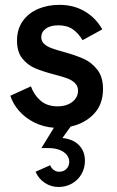

<svg xmlns="http://www.w3.org/2000/svg" viewBox="-20 -515 480 788"><path d="M270 4.4 236.3 51.3Q280.8 56.2 304.7 81.3Q328.6 106.4 328.6 145Q328.6 174.3 314.7 199Q300.8 223.6 275.9 238Q251 252.4 219.7 252.4Q189 252.4 163.1 234.9Q137.2 217.3 126 189.9L186 163.1Q189.9 174.3 200 182.1Q210 189.9 222.7 189.9Q241.2 189.9 252.7 178.2Q264.2 166.5 264.2 148.9Q264.2 133.3 253.9 120.6Q243.7 107.9 224.6 100.3Q205.6 92.8 179.7 92.8H149.9L201.2 9.3Q157.2 5.9 120.6 -12.5Q84 -30.8 58.6 -59.6Q33.2 -88.4 22.5 -122.1L106.9 -160.6Q119.1 -126 146 -102.3Q172.9 -78.6 216.3 -78.6Q241.7 -78.6 260.7 -87.2Q279.8 -95.7 290 -110.4Q300.3 -125 300.3 -142.6Q300.3 -161.6 287.6 -174.1Q274.9 -186.5 255.4 -193.6Q235.8 -200.7 202.1 -209.5Q153.8 -222.2 123.5 -235.1Q93.3 -248 71.5 -275.1Q49.8 -302.2 49.8 -348.1Q49.8 -395.5 73.5 -428.7Q97.2 -461.9 136.7 -478.5Q176.3 -495.1 223.1 -495.1Q282.7 -495.1 328.1 -468.3Q373.5 -441.4 399.9 -394.5L318.8 -350.1Q302.7 -377.9 279.1 -394.5Q255.4 -411.1 219.2 -411.1Q187 -411.1 168.2 -397.5Q149.4 -383.8 149.4 -362.3Q149.4 -345.7 161.1 -335Q172.9 -324.2 191.2 -317.4Q209.5 -310.5 241.7 -301.8Q292.5 -287.6 324.2 -273.2Q356 -258.8 379.4 -229Q402.8 -199.2 402.8 -149.9Q402.8 -86.9 365.5 -47.6Q328.1 -8.3 270 4.4Z"/></svg>

Font: Acari Sans SemiBold
Style: Regular
Weight: 600
Designer: Alfredo Marco Pradil and Stefan Peev
Foundry: Hanken Design Co.
Version: Version 1.045;January 11, 2019;FontCreator 11.5.0.2425 64-bi